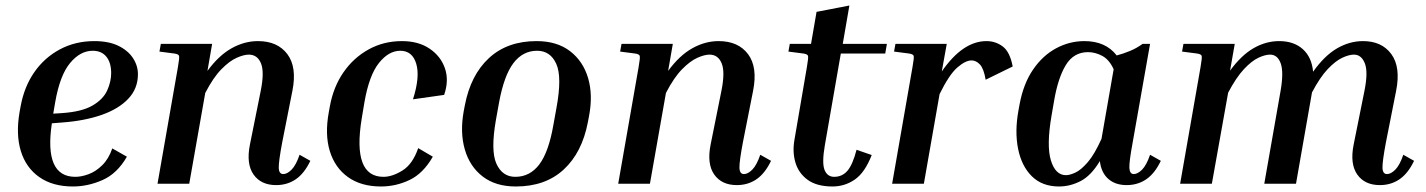

<svg xmlns="http://www.w3.org/2000/svg" viewBox="-20 -666 5171 696"><path d="M440 -98Q405 -37 352 -13.5Q299 10 244 10Q171 10 122.5 -24Q74 -58 55.5 -118.5Q37 -179 51 -260L55 -282Q68 -352 104.5 -404.5Q141 -457 197 -487Q253 -517 322 -517Q374 -517 409 -500Q444 -483 462 -455.5Q480 -428 480 -397Q480 -345 445 -308Q410 -271 348.5 -249.5Q287 -228 206 -222L168 -219Q139 -25 253 -25Q275 -25 301 -34.5Q327 -44 350.5 -67Q374 -90 387 -128ZM180 -295 173 -254 205 -256Q277 -261 315.5 -283.5Q354 -306 368.5 -338Q383 -370 383 -401Q383 -439 365.5 -460.5Q348 -482 316 -482Q271 -482 234 -437.5Q197 -393 180 -295Z M1105 -83Q1083 -37 1052 -16Q1021 5 981 5Q926 5 899 -33.5Q872 -72 886 -142L925 -336Q939 -405 926 -436.5Q913 -468 882 -468Q864 -468 838 -456.5Q812 -445 782.5 -415Q753 -385 724 -329L666 0H551L625 -423Q631 -457 629 -463.5Q627 -470 612 -472L558 -479L563 -507H749L732 -409Q773 -465 819.5 -491Q866 -517 915 -517Q986 -517 1021.5 -470Q1057 -423 1040 -337L1003 -150Q990 -81 990.5 -58Q991 -35 1007 -35Q1021 -35 1037 -51Q1053 -67 1066 -105Z M1431 -482Q1389 -482 1353.5 -437.5Q1318 -393 1301 -295L1291 -235Q1257 -25 1370 -25Q1402 -25 1439 -48Q1476 -71 1496 -129L1549 -98Q1514 -37 1464.5 -13.5Q1415 10 1361 10Q1289 10 1241.5 -24Q1194 -58 1175.5 -118.5Q1157 -179 1172 -260L1176 -282Q1189 -352 1225.5 -404.5Q1262 -457 1316.5 -487Q1371 -517 1437 -517Q1497 -517 1537.5 -489.5Q1578 -462 1593 -418Q1608 -374 1590 -322L1477 -306Q1503 -387 1489 -434.5Q1475 -482 1431 -482Z M2115 -244 2111 -223Q2090 -113 2023.5 -51.5Q1957 10 1850 10Q1777 10 1730 -26Q1683 -62 1665 -124Q1647 -186 1661 -263L1665 -284Q1686 -394 1752.5 -455.5Q1819 -517 1925 -517Q1999 -517 2046.5 -480.5Q2094 -444 2112 -382.5Q2130 -321 2115 -244ZM1997 -274Q2018 -387 1996.5 -434.5Q1975 -482 1927 -482Q1875 -482 1841 -437Q1807 -392 1789 -294L1778 -233Q1758 -120 1779.5 -72.5Q1801 -25 1848 -25Q1901 -25 1935 -70Q1969 -115 1986 -213Z M2775 -83Q2753 -37 2722 -16Q2691 5 2651 5Q2596 5 2569 -33.5Q2542 -72 2556 -142L2595 -336Q2609 -405 2596 -436.5Q2583 -468 2552 -468Q2534 -468 2508 -456.5Q2482 -445 2452.5 -415Q2423 -385 2394 -329L2336 0H2221L2295 -423Q2301 -457 2299 -463.5Q2297 -470 2282 -472L2228 -479L2233 -507H2419L2402 -409Q2443 -465 2489.5 -491Q2536 -517 2585 -517Q2656 -517 2691.5 -470Q2727 -423 2710 -337L2673 -150Q2660 -81 2660.5 -58Q2661 -35 2677 -35Q2691 -35 2707 -51Q2723 -67 2736 -105Z M3140 -104Q3115 -40 3078.5 -15Q3042 10 2998 10Q2941 10 2908 -14Q2875 -38 2863.5 -76.5Q2852 -115 2860 -160L2905 -423Q2911 -457 2909 -463.5Q2907 -470 2892 -472L2838 -479L2843 -507H2920L2940 -623L3059 -646L3035 -507H3195L3189 -472H3028L2970 -139Q2959 -75 2969 -50Q2979 -25 3004 -25Q3033 -25 3052 -47Q3071 -69 3085 -123Z M3502 -447Q3480 -447 3450.5 -421.5Q3421 -396 3386 -325L3329 0H3214L3288 -424Q3294 -457 3292 -463.5Q3290 -470 3275 -472L3221 -479L3226 -507H3412L3394 -407Q3470 -517 3556 -517Q3589 -517 3615 -497.5Q3641 -478 3651 -425L3553 -377Q3546 -418 3532 -432.5Q3518 -447 3502 -447Z M4064 5Q4023 5 3997.5 -17.5Q3972 -40 3967 -82Q3935 -29 3897 -9.5Q3859 10 3819 10Q3758 10 3720.5 -27Q3683 -64 3670.5 -127Q3658 -190 3672 -266L3676 -288Q3690 -363 3725 -414Q3760 -465 3808.5 -491Q3857 -517 3911 -517Q3988 -517 4028 -465Q4051 -471 4075.5 -481Q4100 -491 4122 -507H4149L4086 -150Q4073 -80 4074 -57.5Q4075 -35 4090 -35Q4104 -35 4120 -51Q4136 -67 4149 -105L4188 -83Q4166 -37 4135 -16Q4104 5 4064 5ZM3792 -248Q3773 -138 3789.5 -84.5Q3806 -31 3844 -31Q3858 -31 3878.5 -40.5Q3899 -50 3923.5 -78.5Q3948 -107 3973 -163L4017 -415Q4001 -450 3975.5 -463.5Q3950 -477 3924 -477Q3872 -477 3843.5 -430Q3815 -383 3801 -300Z M5106 -83Q5084 -37 5053 -16Q5022 5 4982 5Q4927 5 4900 -33.5Q4873 -72 4887 -142L4926 -336Q4940 -405 4927.5 -436.5Q4915 -468 4888 -468Q4870 -468 4845.5 -456.5Q4821 -445 4793 -415.5Q4765 -386 4736 -331L4678 0H4563L4622 -336Q4634 -405 4622.5 -436.5Q4611 -468 4584 -468Q4566 -468 4541.5 -456.5Q4517 -445 4489 -415Q4461 -385 4432 -330L4373 0H4258L4332 -423Q4338 -457 4336 -463.5Q4334 -470 4319 -472L4265 -479L4270 -507H4456L4439 -410Q4480 -466 4524.5 -491.5Q4569 -517 4617 -517Q4670 -517 4702.5 -488Q4735 -459 4740 -406Q4781 -464 4826.5 -490.5Q4872 -517 4921 -517Q4989 -517 5023.5 -470Q5058 -423 5041 -337L5004 -150Q4991 -81 4991.5 -58Q4992 -35 5008 -35Q5022 -35 5038 -51Q5054 -67 5067 -105Z"/></svg>

Font: Inria Serif
Style: Bold Italic
Weight: 700
Italic angle: -10°
Designer: Black Foundry Team
Foundry: Black Foundry
Version: Version 1.000; ttfautohint (v1.8.3)